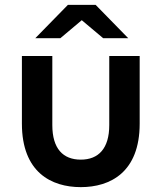

<svg xmlns="http://www.w3.org/2000/svg" viewBox="-20 -762 663 789"><path d="M312 7C433 7 554 -54 554 -254V-532H429V-248C429 -152 385 -106 312 -106C239 -106 195 -151 195 -248V-532H70V-254C70 -54 191 7 312 7ZM125 -605H228L316 -679L404 -605H507L373 -742H259Z"/></svg>

Font: Chess Sans SemiBold
Style: Regular
Weight: 600
Designer: Wolf Bōese
Foundry: Wolf Bōese
Version: Version 7.223;Glyphs 3.3 (3306)